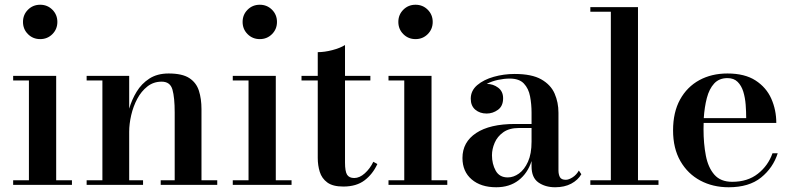

<svg xmlns="http://www.w3.org/2000/svg" viewBox="-20 -780 3342 810"><path d="M77 -687.5Q77 -718 98 -739Q119 -760 149.5 -760Q180 -760 201 -739Q222 -718 222 -687.5Q222 -657 201 -636Q180 -615 149.5 -615Q119 -615 98 -636Q77 -657 77 -687.5ZM35.5 -19.5H102V-440.5H35.5V-460H217V-19.5H283.5V0H35.5Z M345.5 -19.5H412V-440.5H345.5V-460H525V-321.5Q536 -359.5 556.5 -393.2Q577 -427 610.2 -448.5Q643.5 -470 691.5 -470Q749 -470 778.8 -450.5Q808.5 -431 819.2 -397Q830 -363 830 -319.5V-19.5H896.5V0H658V-19.5H717V-305.5Q717 -368.5 707.5 -402Q698 -435.5 662 -435.5Q627.5 -435.5 601.8 -415.2Q576 -395 559 -363Q542 -331 533.5 -294Q525 -257 525 -224V-19.5H583.5V0H345.5Z M1003.5 -687.5Q1003.5 -718 1024.5 -739Q1045.5 -760 1076 -760Q1106.5 -760 1127.5 -739Q1148.5 -718 1148.5 -687.5Q1148.5 -657 1127.5 -636Q1106.5 -615 1076 -615Q1045.5 -615 1024.5 -636Q1003.5 -657 1003.5 -687.5ZM962 -19.5H1028.5V-440.5H962V-460H1143.5V-19.5H1210V0H962Z M1572 -88Q1552.5 -45.5 1518 -19.2Q1483.5 7 1428.5 7Q1384 7 1360.8 -10.2Q1337.5 -27.5 1329 -55Q1320.5 -82.5 1320.5 -113.5V-440.5H1252V-460H1320.5V-560Q1349 -560 1381.8 -568.5Q1414.5 -577 1435.5 -590V-460H1542.5V-440.5H1435.5V-94.5Q1435.5 -57 1444.2 -43Q1453 -29 1474.5 -29Q1497 -29 1519 -48.8Q1541 -68.5 1555 -97.5Z M1660.5 -687.5Q1660.5 -718 1681.5 -739Q1702.5 -760 1733 -760Q1763.5 -760 1784.5 -739Q1805.5 -718 1805.5 -687.5Q1805.5 -657 1784.5 -636Q1763.5 -615 1733 -615Q1702.5 -615 1681.5 -636Q1660.5 -657 1660.5 -687.5ZM1619 -19.5H1685.5V-440.5H1619V-460H1800.5V-19.5H1867V0H1619Z M2153 -257H2222.5V-304.5Q2222.5 -340.5 2216.2 -373.5Q2210 -406.5 2190.2 -427.5Q2170.5 -448.5 2130.5 -448.5Q2107 -448.5 2081 -443Q2055 -437.5 2033.5 -426Q2060.5 -426 2081.5 -410.2Q2102.5 -394.5 2102.5 -365.5Q2102.5 -332.5 2080.8 -316.8Q2059 -301 2033 -301Q2004.5 -301 1985.2 -317.2Q1966 -333.5 1966 -363.5Q1966 -397.5 1993.2 -420.8Q2020.5 -444 2063 -456Q2105.5 -468 2151 -468Q2223.5 -468 2263.5 -445.2Q2303.5 -422.5 2319.8 -385.2Q2336 -348 2336 -304.5V-61Q2336 -44.5 2342 -33Q2348 -21.5 2367 -21.5Q2379.5 -21.5 2395.8 -32Q2412 -42.5 2422 -60.5L2432.5 -45Q2418.5 -20.5 2390 -5.2Q2361.5 10 2322 10Q2280.5 10 2251.5 -10.2Q2222.5 -30.5 2222.5 -78V-100.5Q2206 -49 2167.8 -19.5Q2129.5 10 2073.5 10Q2008.5 10 1969.8 -23.2Q1931 -56.5 1931 -113.5Q1931 -180.5 1988.8 -218.8Q2046.5 -257 2153 -257ZM2122 -31.5Q2146.5 -31.5 2169.5 -48Q2192.5 -64.5 2207.5 -97.8Q2222.5 -131 2222.5 -182.5V-240H2169Q2128.5 -240 2103.2 -222Q2078 -204 2066.8 -177.5Q2055.5 -151 2055.5 -125Q2055.5 -88.5 2071.2 -60Q2087 -31.5 2122 -31.5Z M2470.5 -19.5H2557V-730.5H2470.5V-750H2671.5V-19.5H2758V0H2470.5Z M3261 -133.5Q3241.5 -72 3190.8 -31Q3140 10 3054 10Q2987.5 10 2934.5 -18.2Q2881.5 -46.5 2850.5 -100.2Q2819.5 -154 2819.5 -230Q2819.5 -306.5 2849 -360Q2878.5 -413.5 2930.2 -441.8Q2982 -470 3049 -470Q3122 -470 3167.5 -440.5Q3213 -411 3234 -363.5Q3255 -316 3255 -261.5H2948.5Q2948 -249 2948 -235Q2948 -174 2957.8 -123.5Q2967.5 -73 2993.8 -43Q3020 -13 3069 -13Q3134 -13 3177.2 -47Q3220.5 -81 3239 -133.5ZM3049 -450.5Q3014 -450.5 2993 -427.8Q2972 -405 2962 -366.5Q2952 -328 2949 -281.5H3128Q3128 -308.5 3125.8 -338.2Q3123.5 -368 3115.8 -393.2Q3108 -418.5 3092 -434.5Q3076 -450.5 3049 -450.5Z"/></svg>

Font: Bodoni* 11pt Medium
Style: Regular
Weight: 500
Version: Version 2.3